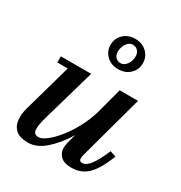

<svg xmlns="http://www.w3.org/2000/svg" viewBox="-173 -854 933 989"><g transform="rotate(30 293.5 -360.0)"><path d="M251 -639.5Q251 -678 278 -704Q305 -730 347 -730Q389 -730 416 -704Q443 -678 443 -639.5Q443 -601.5 416 -575.8Q389 -550 347 -550Q305 -550 278 -575.8Q251 -601.5 251 -639.5ZM301 -628.5Q301 -607 312.8 -595Q324.5 -583 343 -583Q363.5 -583 378.2 -604.2Q393 -625.5 393 -651Q393 -672.5 381.2 -685Q369.5 -697.5 350.5 -697.5Q330 -697.5 315.5 -675.8Q301 -654 301 -628.5ZM239.5 -460 151 -152.5Q134 -94 136.5 -67.8Q139 -41.5 167 -41.5Q185.5 -41.5 213 -62.5Q240.5 -83.5 270.2 -120.2Q300 -157 326.2 -205.2Q352.5 -253.5 368.5 -308L409 -460H518L413 -75.5Q410.5 -66 410.5 -57Q410.5 -39 427.5 -39Q451.5 -39 474 -68.2Q496.5 -97.5 525.5 -165L561 -153Q526.5 -65 488 -27.5Q449.5 10 392 10Q348 10 327.5 -10.2Q307 -30.5 307 -57.5Q307 -74 311.5 -91.5L325.5 -145Q286.5 -79.5 236.2 -34.8Q186 10 133 10Q86 10 62 -10.2Q38 -30.5 33.8 -65Q29.5 -99.5 41.5 -141L121 -423.5H59V-460Z"/></g></svg>

Font: Bodoni* 06pt Medium
Style: Italic
Weight: 500
Italic angle: -13°
Version: Version 2.3